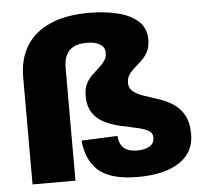

<svg xmlns="http://www.w3.org/2000/svg" viewBox="-54 -823 932 887"><g transform="rotate(-5 412.0 -379.5)"><path d="M550 8Q428 8 371 -39.5Q314 -87 305 -182L472 -189Q475 -151 496 -132.5Q517 -114 557 -114Q593 -114 615 -127Q637 -140 637 -168Q637 -190 615.5 -201Q594 -212 560.5 -219Q527 -226 489.5 -234.5Q452 -243 418.5 -259Q385 -275 363.5 -305.5Q342 -336 342 -386Q342 -419 353 -441Q364 -463 380.5 -479Q397 -495 413.5 -509.5Q430 -524 441 -540Q452 -556 452 -577Q452 -602 430 -616Q408 -630 368 -630Q330 -630 306.5 -617.5Q283 -605 272 -581Q261 -557 261 -520V0H62V-497Q62 -581 99 -641.5Q136 -702 209.5 -734.5Q283 -767 391 -767Q462 -767 522 -752.5Q582 -738 617.5 -706Q653 -674 653 -620Q653 -588 642 -566Q631 -544 614.5 -528Q598 -512 581 -497.5Q564 -483 553 -467Q542 -451 542 -428Q542 -403 561.5 -388Q581 -373 611.5 -363Q642 -353 677 -341.5Q712 -330 742.5 -310.5Q773 -291 792.5 -257Q812 -223 812 -167Q812 -83 743 -37.5Q674 8 550 8Z"/></g></svg>

Font: Pathway Extreme ExtraBold
Style: Regular
Weight: 800
Designer: Eduardo Rodriguez Tunni
Foundry: Eduardo Rodriguez Tunni
Version: Version 1.001;gftools[0.9.26]